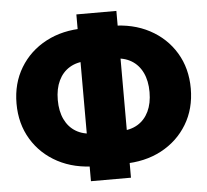

<svg xmlns="http://www.w3.org/2000/svg" viewBox="-55 -826 998 924"><g transform="rotate(-5 444.0 -364.0)"><path d="M377.9 -30.8Q273.9 -30.8 193.8 -73.2Q113.8 -115.7 68.4 -190.9Q22.9 -266.1 22.9 -363.8Q22.9 -461.4 68.4 -536.6Q113.8 -611.8 193.8 -654.3Q273.9 -696.8 377.9 -696.8H509.8Q614.3 -696.8 694.1 -654.3Q773.9 -611.8 819.3 -536.6Q864.7 -461.4 864.7 -363.8Q864.7 -266.1 819.3 -190.9Q773.9 -115.7 694.1 -73.2Q614.3 -30.8 509.8 -30.8ZM377.9 -189H509.8Q558.1 -189 593 -210Q627.9 -231 646.7 -270.3Q665.5 -309.6 665.5 -363.8Q665.5 -418 646.7 -457.3Q627.9 -496.6 593 -517.6Q558.1 -538.6 509.8 -538.6H377.9Q329.6 -538.6 294.7 -517.6Q259.8 -496.6 241 -457.3Q222.2 -418 222.2 -363.8Q222.2 -309.6 241 -270.3Q259.8 -231 294.7 -210Q329.6 -189 377.9 -189ZM347.2 39.1V-766.6H540.5V39.1Z"/></g></svg>

Font: Inter 28pt Black
Style: Regular
Weight: 900
Designer: Rasmus Andersson
Foundry: rsms
Version: Version 4.001;git-66647c0bb